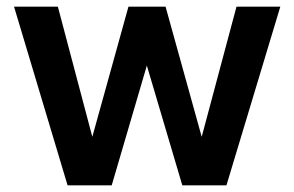

<svg xmlns="http://www.w3.org/2000/svg" viewBox="-20 -554 879 574"><path d="M182 0 22 -534H153L256 -145L364 -534H475L583 -145L687 -534H818L657 0H525L419 -358L314 0Z"/></svg>

Font: Geist SemBd
Style: Regular
Weight: 400
Designer: Basement.studio, Andrés Briganti, Mateo Zaragoza
Foundry: Basement.studio, Vercel, Andrés Briganti, Guido Ferreyra, Mateo Zaragoza
Version: Version 1.401